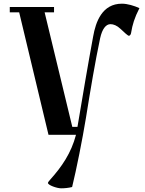

<svg xmlns="http://www.w3.org/2000/svg" viewBox="-20 -731 785 1041"><path d="M33 -664H84L243 0H392C366 99 315 173 253 242C246 250 240 257 240 261C240 273 289 290 311 290C330 290 352 288 371 283C394 190 427 24 446 -92C470 -242 496 -397 523 -524C534 -574 554 -600 579 -600C595 -600 614 -593 634 -574C653 -556 673 -537 679 -537C684 -537 690 -544 691 -554C698 -597 709 -634 736 -687C707 -700 671 -711 641 -711C534 -711 499 -613 485 -533C458 -388 427 -204 400 -43H372L222 -664H273V-693H33Z"/></svg>

Font: Monomakh Unicode
Style: Regular
Weight: 400
Version: Version 1.2